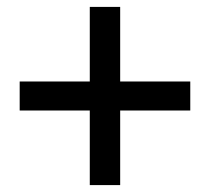

<svg xmlns="http://www.w3.org/2000/svg" viewBox="-20 -649 610 556"><path d="M240 -329V-113H328V-329H531V-413H328V-629H240V-413H37V-329Z"/></svg>

Font: Spoqa Han Sans Neo Medium
Style: Regular
Weight: 500
Designer: [Spoqa Han Sans Neo] Dong-huui Kim ___ Younghwa Kang ___ Yujin Lee ___ [Noto Sans] Ryoko NISHIZUKA ____ (kana & ideograp
Foundry: Spoqa (http://www.spoqa-han-sans.com)
Version: Version 1.100;hotconv 1.0.109;makeotfexe 2.5.65596